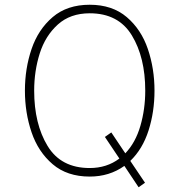

<svg xmlns="http://www.w3.org/2000/svg" viewBox="-20 -732 756 809"><path d="M85 -350Q85 -443 113 -525.5Q141 -608 202 -660Q263 -712 358 -712Q453 -712 514 -660Q575 -608 603 -525.5Q631 -443 631 -350Q631 -261 606 -182.5Q581 -104 529 -54L591 38L564 57L504 -33Q441 12 358 12Q263 12 202 -40Q141 -92 113 -174.5Q85 -257 85 -350ZM483 -64 422 -155 449 -174 508 -86Q551 -131 571.5 -201.5Q592 -272 592 -350Q592 -490 535.5 -583Q479 -676 358 -676Q276 -676 223.5 -628.5Q171 -581 147.5 -507Q124 -433 124 -350Q124 -210 180.5 -117Q237 -24 358 -24Q430 -24 483 -64Z"/></svg>

Font: Overpass Thin
Style: Regular
Weight: 100
Designer: Delve Withrington, Thomas Jockin
Foundry: Delve Fonts
Version: Version 3.000;DELV;Overpass